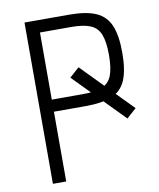

<svg xmlns="http://www.w3.org/2000/svg" viewBox="-88 -869 776 938"><g transform="rotate(-10 300.0 -400.0)"><path d="M560 -294 512 -251 272 -496 320 -539ZM98 0V-800H320Q404 -800 452.5 -778.5Q501 -757 522 -707.5Q543 -658 543 -573Q543 -486 522 -436.5Q501 -387 452.5 -366.5Q404 -346 320 -346H126V-406H320Q380 -406 414.5 -420.5Q449 -435 463 -471.5Q477 -508 477 -573Q477 -637 463 -673.5Q449 -710 414.5 -724.5Q380 -739 320 -739H113L164 -790V0Z"/></g></svg>

Font: Victor Mono Light
Style: Regular
Weight: 300
Monospace: yes
Designer: Rune Bjørnerås
Version: Version 1.561;gftools[0.9.30]